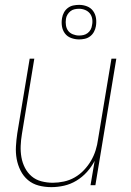

<svg xmlns="http://www.w3.org/2000/svg" viewBox="-20 -761 540 789"><path d="M191 8Q164 8 139 1.5Q114 -5 95 -21Q76 -37 64.5 -60Q53 -83 48.5 -108Q44 -133 45.5 -159.5Q47 -186 51 -213L102 -520H121L70 -210Q66 -186 65 -162Q64 -138 68 -115Q72 -92 82.5 -71.5Q93 -51 110 -36.5Q127 -22 150 -16Q173 -10 197 -10Q219 -10 242.5 -15Q266 -20 287 -32Q308 -44 325 -62Q342 -80 354 -100.5Q366 -121 373 -143.5Q380 -166 383 -189L438 -520H458L372 0H352L369 -100Q356 -75 337 -54Q318 -33 294 -18.5Q270 -4 243.5 2Q217 8 191 8ZM305 -599Q288 -599 272 -605Q256 -611 246.5 -624Q237 -637 234.5 -653.5Q232 -670 235 -687Q237 -699 243 -710Q249 -721 259 -728.5Q269 -736 281 -738.5Q293 -741 305 -741Q322 -741 337.5 -735Q353 -729 362.5 -716Q372 -703 374.5 -686.5Q377 -670 374 -653Q372 -641 366 -630Q360 -619 350 -611.5Q340 -604 328 -601.5Q316 -599 305 -599ZM305 -615Q314 -615 323 -617Q332 -619 340 -625Q348 -631 352.5 -639.5Q357 -648 358 -657Q361 -670 359 -683Q357 -696 349.5 -705.5Q342 -715 330 -720Q318 -725 305 -725Q296 -725 286.5 -723Q277 -721 269.5 -715Q262 -709 257 -700.5Q252 -692 251 -683Q249 -670 251 -657Q253 -644 260 -634.5Q267 -625 279.5 -620Q292 -615 305 -615Z"/></svg>

Font: Iosevka SS04 Thin
Style: Italic
Weight: 100
Italic angle: -9°
Monospace: yes
Designer: Belleve Invis
Foundry: Belleve Invis
Version: Version 19.0.0; ttfautohint (v1.8.4)